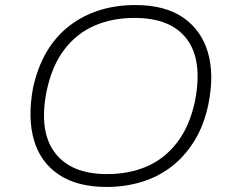

<svg xmlns="http://www.w3.org/2000/svg" viewBox="-20 -733 923 761"><path d="M402 8Q286 8 213 -41Q140 -90 114.5 -178Q89 -266 111 -385Q129 -467 165.5 -528.5Q202 -590 255.5 -631Q309 -672 374.5 -692.5Q440 -713 516 -713Q633 -713 705 -664Q777 -615 803.5 -527Q830 -439 806 -320Q789 -238 751.5 -176.5Q714 -115 661.5 -74Q609 -33 543 -12.5Q477 8 402 8ZM404 -43Q493 -43 563.5 -74Q634 -105 683 -169.5Q732 -234 753 -333Q784 -493 721 -577.5Q658 -662 513 -662Q425 -662 354 -631Q283 -600 234.5 -536Q186 -472 165 -373Q133 -214 197 -128.5Q261 -43 404 -43Z"/></svg>

Font: Nunito Sans 7pt SemiExpanded ExtraLight
Style: Italic
Weight: 250
Width: 6
Italic angle: -9°
Designer: Vernon Adams
Foundry: Vernon Adams
Version: Version 3.101;gftools[0.9.27]